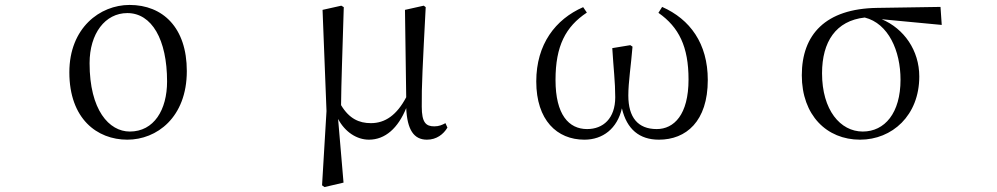

<svg xmlns="http://www.w3.org/2000/svg" viewBox="-20 -551 4040 778"><path d="M496 15C615 15 737 -75 737 -263C737 -439 640 -531 505 -531C385 -531 261 -438 261 -258C261 -70 373 15 496 15ZM506 -18C422 -18 343 -105 343 -295C343 -415 406 -498 496 -498C595 -498 657 -391 657 -221C657 -106 604 -18 506 -18Z M1475 15C1541 15 1593 -32 1626 -113C1630 -25 1657 15 1710 15C1749 15 1777 -7 1793 -34L1785 -52C1772 -45 1759 -39 1740 -39C1706 -39 1689 -54 1689 -119C1688 -199 1693 -291 1705 -522L1697 -528L1621 -511L1626 -157C1588 -85 1541 -52 1483 -52C1435 -52 1395 -70 1362 -125C1363 -221 1367 -320 1373 -522L1363 -528L1287 -511L1303 -101L1285 200L1295 207L1372 189L1350 -69C1378 -16 1426 15 1475 15Z M2348 15C2423 15 2481 -30 2500 -112C2520 -27 2571 15 2650 15C2760 15 2848 -59 2848 -227C2848 -375 2776 -473 2663 -523L2648 -499C2731 -441 2770 -362 2770 -229C2770 -86 2711 -28 2641 -28C2565 -28 2526 -75 2526 -164C2526 -218 2537 -287 2543 -362L2534 -368L2461 -356C2466 -273 2473 -219 2473 -157C2473 -71 2424 -28 2359 -28C2285 -28 2231 -86 2231 -227C2231 -365 2272 -443 2358 -500L2343 -522C2231 -473 2153 -372 2153 -221C2153 -64 2237 15 2348 15Z M3465 15C3595 15 3705 -83 3705 -241C3705 -347 3643 -435 3553 -473L3796 -450L3791 -523L3534 -519C3325 -516 3229 -411 3229 -246C3229 -84 3330 15 3465 15ZM3484 -480C3580 -456 3629 -345 3629 -228C3629 -93 3565 -18 3476 -18C3385 -18 3311 -105 3311 -254C3311 -382 3367 -467 3484 -480Z"/></svg>

Font: Harano Aji Mincho
Style: Regular
Weight: 400
Foundry: Masamichi Hosoda
Version: HaranoAjiMincho-Regular version 20230610;ttx 4.39.4